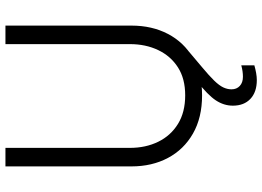

<svg xmlns="http://www.w3.org/2000/svg" viewBox="-149 -596 963 705"><g transform="rotate(-90 332.5 -243.5)"><path d="M335 17Q253 17 194.5 -16.5Q136 -50 105 -108.5Q74 -167 74 -242V-705H142V-248Q142 -190 164.5 -144Q187 -98 230 -71.5Q273 -45 335 -45Q396 -45 437.5 -71.5Q479 -98 501 -144Q523 -190 523 -248V-705H591V-242Q591 -167 560.5 -108.5Q530 -50 473 -16.5Q416 17 335 17ZM391 218Q347 218 322 194.5Q297 171 297 130Q297 97 316.5 67.5Q336 38 386 -1L424 -32L448 -20L514 -47L437 18Q407 43 389 61.5Q371 80 364 95Q357 110 357 125Q357 144 369.5 155.5Q382 167 403 167Q413 167 423.5 165.5Q434 164 445 161V209Q431 213 417 215.5Q403 218 391 218Z"/></g></svg>

Font: TikTok Sans 24pt Light
Style: Regular
Weight: 300
Version: Version 4.000